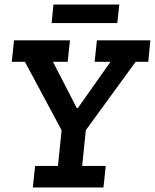

<svg xmlns="http://www.w3.org/2000/svg" viewBox="-20 -828 684 848"><path d="M635 -555H579L359 -253L343 -95H447L437 0H125L135 -95H236L252 -253L90 -555H32L42 -650H289L279 -555H214L319 -351H324L468 -555H398L408 -650H644ZM216 -808H507L498 -726H208Z"/></svg>

Font: Zilla Slab SemiBold
Style: Regular
Weight: 600
Designer: Typotheque.com
Foundry: Typotheque type foundry
Version: Version 1.0; 2017